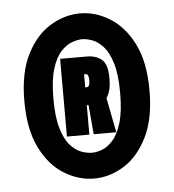

<svg xmlns="http://www.w3.org/2000/svg" viewBox="-43 -740 536 593"><g transform="rotate(-5 225.0 -444.0)"><path d="M226 -187.5Q178 -187.5 133.2 -214.8Q88.5 -242 60 -299Q31.5 -356 31.5 -444Q31.5 -532 60 -588.5Q88.5 -645 133.2 -672.2Q178 -699.5 226 -699.5Q274 -699.5 318.2 -672.2Q362.5 -645 391 -588.5Q419.5 -532 419.5 -444Q419.5 -356 391 -299Q362.5 -242 318.2 -214.8Q274 -187.5 226 -187.5ZM226 -267.5Q240 -267.5 257.5 -274Q275 -280.5 291.2 -298.8Q307.5 -317 318 -352Q328.5 -387 328.5 -444Q328.5 -501 318 -535.8Q307.5 -570.5 291.2 -588.5Q275 -606.5 257.5 -613Q240 -619.5 226 -619.5Q212 -619.5 194 -613Q176 -606.5 159.5 -588.5Q143 -570.5 132.2 -535.8Q121.5 -501 121.5 -444Q121.5 -387 132 -352Q142.5 -317 158.8 -298.8Q175 -280.5 193 -274Q211 -267.5 226 -267.5ZM153 -324V-565H236Q264 -565 281.8 -550.2Q299.5 -535.5 299.5 -493Q299.5 -470 295.5 -455.5Q291.5 -441 285 -432L306 -324H236L228 -415H222.5V-324ZM222.5 -470.5H227.5Q237 -470.5 237 -491Q237 -511 227.5 -511H222.5Z"/></g></svg>

Font: Trispace Condensed ExtraBold
Style: Regular
Weight: 800
Width: 3
Designer: Tyler Finck
Foundry: Etcetera Type Company
Version: Version 1.210; ttfautohint (v1.8.3)